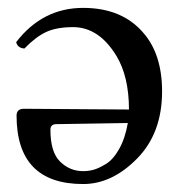

<svg xmlns="http://www.w3.org/2000/svg" viewBox="-20 -458 487 487"><path d="M304.2 -146 123 -143.1Q107.9 -143.1 107.9 -128.9Q107.9 -71.8 132.6 -47.9Q157.2 -23.9 190.9 -23.9Q204.1 -23.9 217 -27.3Q230 -30.8 248.5 -42Q267.1 -53.2 282.2 -80.1Q297.4 -106.9 304.2 -146ZM42 -335Q24.9 -335.9 21 -351.1Q87.9 -438 190.9 -438Q290 -438 344.2 -374Q391.1 -319.8 391.1 -226.1Q391.1 -120.1 327.6 -55.7Q264.2 8.8 190.9 8.8Q22 8.8 22 -165Q22 -182.1 41 -182.1L307.1 -180.2Q307.1 -264.2 274.9 -316.9Q231 -388.7 166 -389.2Q124 -389.2 97.4 -377Q70.8 -364.7 42 -335Z"/></svg>

Font: Linux Libertine Capitals
Style: Small Caps
Weight: 400
Designer: Philipp H. Poll
Foundry: Philipp H. Poll
Version: Version 5.1.3